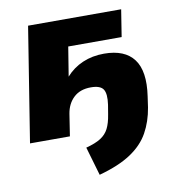

<svg xmlns="http://www.w3.org/2000/svg" viewBox="-79 -579 774 839"><g transform="rotate(-10 308.0 -160.0)"><path d="M296 188 259 61Q301 50 324.5 35Q348 20 360 -3.5Q372 -27 378 -65L385 -107Q392 -155 379 -175Q366 -195 324 -195Q276 -195 247.5 -168Q219 -141 212 -97L197 0H20L101 -508H514L495 -388H258L237 -258Q268 -293 311 -311.5Q354 -330 406 -330Q498 -330 538 -276.5Q578 -223 562 -114L555 -65Q545 -4 518 44.5Q491 93 437.5 128.5Q384 164 296 188Z"/></g></svg>

Font: Mulish Black
Style: Italic
Weight: 900
Italic angle: -9°
Designer: Vernon Adams
Foundry: Vernon Adams
Version: Version 3.603; ttfautohint (v1.8.3)